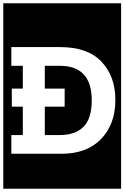

<svg xmlns="http://www.w3.org/2000/svg" viewBox="-30 -937 758 1170"><path d="M-10 213V-917H708V213ZM673 -328Q673 -472 588.5 -561Q504 -650 337 -650H39V-536H109V-397H42V-287H109V-114H39V0H345Q499 0 586 -90Q673 -180 673 -328ZM529 -326Q529 -214 478.5 -164Q428 -114 334 -114H243V-287H364V-397H243V-536H334Q529 -536 529 -326Z"/></svg>

Font: Zilla Slab Highlight
Style: Bold
Weight: 700
Designer: Typotheque Type Foundry
Foundry: Typotheque type foundry
Version: Version 1.1; 2017; ttfautohint (v1.6)